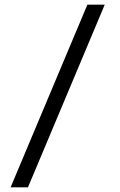

<svg xmlns="http://www.w3.org/2000/svg" viewBox="-20 -708 517 824"><path d="M355 -688H429.5L100 96H25.5Z"/></svg>

Font: League Spartan Thin
Style: Regular
Weight: 400
Version: Version 2.002